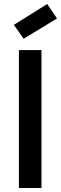

<svg xmlns="http://www.w3.org/2000/svg" viewBox="-20 -947 307 967"><path d="M189 0H75.2V-694.8H189ZM49.8 -821.8 217.8 -926.8 267.1 -854 99.1 -752Z"/></svg>

Font: PoppinsZ Medium
Style: Regular
Weight: 500
Designer: Ninad Kale (Devanagari), Jonny Pinhorn (Latin)
Foundry: Indian Type Foundry
Version: Version 3.002;FEAKit 1.0